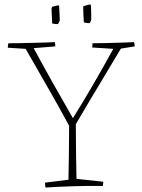

<svg xmlns="http://www.w3.org/2000/svg" viewBox="-20 -834 637 861"><path d="M184 7Q182 -2 182 -15L287 -28Q288 -92 289 -147.5Q290 -203 290 -270Q242 -359 191.5 -446.5Q141 -534 95 -615L15 -620Q15 -624 15.5 -629.5Q16 -635 18 -640Q40 -640 70.5 -640.5Q101 -641 132 -642Q163 -643 188.5 -643.5Q214 -644 226 -645Q228 -636 228 -626L131 -618Q171 -544 217 -462Q263 -380 307 -304L310 -309Q355 -381 400.5 -459.5Q446 -538 488 -615L394 -621Q394 -625 394 -630.5Q394 -636 395 -640Q423 -640 460 -641Q497 -642 530.5 -643Q564 -644 581 -645Q584 -637 584 -626L522 -616Q493 -567 458 -509Q423 -451 387.5 -391.5Q352 -332 320 -277Q320 -209 321 -146.5Q322 -84 323 -32L443 -19Q443 -9 441 0Q374 -1 311.5 1Q249 3 184 7ZM356 -734Q355 -753 354 -769.5Q353 -786 353 -805Q359 -808 370 -811Q381 -814 387 -814Q389 -794 389 -773Q389 -752 389 -746Q389 -744 386 -737Q383 -730 382 -730Q379 -730 370 -731Q361 -732 356 -734ZM214 -729 211 -794Q211 -795 212 -799Q213 -803 215 -804Q217 -805 228 -807.5Q239 -810 245 -810Q246 -793 247 -771Q248 -749 248 -743Q248 -741 244.5 -734Q241 -727 240 -726Q237 -726 228.5 -726.5Q220 -727 214 -729Z"/></svg>

Font: Labrada ExtraLight
Style: Regular
Weight: 200
Designer: Mercedes Jáuregui
Foundry: Omnibus-Type Team
Version: Version 1.000; ttfautohint (v1.8.4.7-5d5b)